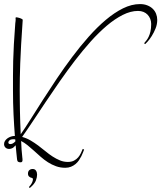

<svg xmlns="http://www.w3.org/2000/svg" viewBox="-20 -776 794 945"><path d="M89.8 -1Q89.8 2 90.6 6.1Q91.3 10.3 90.8 13.9Q90.3 17.6 88.4 20.3Q86.4 22.9 81.1 22.9Q73.2 22.9 69.1 20Q64.9 17.1 64 8.8Q62.5 -6.8 60.5 -24.7Q58.6 -42.5 57.1 -61Q46.4 -48.8 38.8 -45.9Q31.2 -43 24.9 -43Q13.7 -43 6.8 -49.8Q0 -56.6 0 -66.9Q0 -75.2 4.6 -82.5Q9.3 -89.8 16.8 -95.2Q24.4 -100.6 33.9 -103.8Q43.5 -106.9 53.2 -106.9Q49.3 -157.2 46.6 -213.4Q43.9 -269.5 43.9 -330.1Q43.9 -368.7 43.9 -403.6Q43.9 -438.5 44.9 -476.3Q45.9 -514.2 48.3 -558.6Q50.8 -603 55.2 -661.1Q56.2 -666.5 56.6 -672.4Q57.1 -678.2 57.1 -679.2Q57.1 -683.1 56.6 -687Q56.2 -690.9 60.1 -690.9Q62.5 -690.9 67.9 -689.7Q73.2 -688.5 78.6 -686.8Q84 -685.1 87.9 -682.6Q91.8 -680.2 91.8 -678.2Q86.9 -608.9 84 -556.6Q81.1 -504.4 79.6 -464.1Q78.1 -423.8 77.6 -392.3Q77.1 -360.8 77.1 -333Q77.1 -312 77.4 -286.4Q77.6 -260.7 78.1 -232.4Q78.6 -204.1 79.6 -174.3Q80.6 -144.5 82 -115.2Q103 -145 130.1 -188.2Q157.2 -231.4 189.7 -282.2Q222.2 -333 258.8 -387.7Q295.4 -442.4 335 -495.1Q374.5 -547.9 416.3 -595Q458 -642.1 500.5 -678Q543 -713.9 585.4 -734.9Q627.9 -755.9 668.9 -755.9Q689.5 -755.9 705.3 -749.5Q721.2 -743.2 731.9 -732.7Q742.7 -722.2 748.3 -708Q753.9 -693.8 753.9 -678.2Q753.9 -656.2 745.6 -635.7Q737.3 -615.2 726.8 -598.6Q716.3 -582 706.8 -571.5Q697.3 -561 694.8 -559.1L689 -563Q693.8 -568.8 700 -576.2Q706.1 -583.5 711.4 -594.5Q716.8 -605.5 720.5 -620.8Q724.1 -636.2 724.1 -658.2Q724.1 -671.4 719.5 -683.1Q714.8 -694.8 706.5 -703.6Q698.2 -712.4 686.3 -717.3Q674.3 -722.2 659.2 -722.2Q623 -722.2 584.2 -702.6Q545.4 -683.1 505.9 -649.7Q466.3 -616.2 426.5 -571.8Q386.7 -527.3 348.4 -477.3Q310.1 -427.2 273.4 -374.5Q236.8 -321.8 203.6 -272.2Q170.4 -222.7 141.4 -178.7Q112.3 -134.8 88.9 -102.1Q110.8 -96.2 130.4 -84.7Q149.9 -73.2 168.2 -59.6Q186.5 -45.9 203.9 -31.5Q221.2 -17.1 239 -5.6Q256.8 5.9 275.1 13.4Q293.5 21 314 21Q332 21 344.5 14.4Q356.9 7.8 365 -1.7Q373 -11.2 378.2 -22.5Q383.3 -33.7 387.2 -43L394 -40Q391.6 -34.2 388.4 -25.4Q385.3 -16.6 380.1 -6.6Q375 3.4 368.2 13.4Q361.3 23.4 351.6 31.5Q341.8 39.6 329.3 44.7Q316.9 49.8 300.8 49.8Q276.9 49.8 255.9 42.2Q234.9 34.7 216.1 22.7Q197.3 10.7 180.2 -4.4Q163.1 -19.5 147 -34.2Q130.9 -48.8 115.2 -61.5Q99.6 -74.2 84 -82Q85 -60.1 86.2 -39.6Q87.4 -19 89.8 -1ZM30.8 -66.9Q37.1 -66.9 43.2 -70.1Q49.3 -73.2 56.2 -81.1Q55.2 -83.5 55.2 -85.4Q55.2 -87.4 55.2 -89.8Q53.7 -89.8 52 -90.3Q50.3 -90.8 48.8 -90.8Q32.2 -90.8 26.6 -85.2Q21 -79.6 21 -75.2Q21 -66.9 30.8 -66.9ZM140.6 55.7Q151.9 55.7 157.2 64Q162.6 72.3 162.6 83.5Q162.6 96.2 156.7 112.1Q150.9 127.9 129.9 146.5Q127.4 148.9 126 148.9Q124.5 148.9 123.8 147.7Q123 146.5 123.3 144.5Q123.5 142.6 124.5 141.6Q130.4 135.7 134.5 128.7Q138.7 121.6 140.6 115.2Q142.6 108.9 141.8 104.5Q141.1 100.1 136.7 99.6Q129.9 98.6 123.8 93.5Q117.7 88.4 117.7 78.6Q117.7 67.4 124.3 61.5Q130.9 55.7 140.6 55.7Z"/></svg>

Font: Stalemate
Style: Regular
Weight: 400
Designer: Astigmatic (AOETI)
Foundry: Astigmatic (AOETI)
Version: Version 001.000